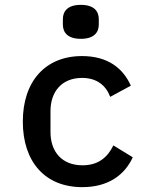

<svg xmlns="http://www.w3.org/2000/svg" viewBox="-20 -759 640 791"><path d="M319 12C427 12 494 -39 527 -111L447 -160C423 -110 384 -78 320 -78C235 -78 188 -134 188 -215V-301C188 -383 236 -438 318 -438C378 -438 416 -408 434 -360L519 -406C487 -478 424 -528 318 -528C166 -528 74 -423 74 -258C74 -93 165 12 319 12ZM313 -599C367 -599 387 -625 387 -658V-680C387 -713 367 -739 313 -739C259 -739 239 -713 239 -680V-658C239 -625 259 -599 313 -599Z"/></svg>

Font: IBM Plex Mono Medm
Style: Regular
Weight: 500
Monospace: yes
Designer: Mike Abbink, Paul van der Laan, Pieter van Rosmalen
Foundry: Bold Monday
Version: Version 2.004